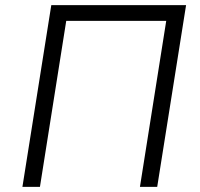

<svg xmlns="http://www.w3.org/2000/svg" viewBox="-20 -725 776 745"><path d="M67 0 179 -705H702L590 0H523L625 -644H237L135 0Z"/></svg>

Font: Nunito Sans 7pt SemiCondensed Light
Style: Italic
Weight: 300
Width: 4
Italic angle: -9°
Designer: Vernon Adams
Foundry: Vernon Adams
Version: Version 3.101;gftools[0.9.27]